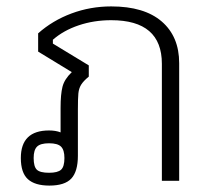

<svg xmlns="http://www.w3.org/2000/svg" viewBox="-20 -564 644 599"><path d="M45 -71Q45 -157 133 -157Q154 -157 169 -151V-228Q169 -270 175 -293.5Q181 -317 204 -339L99 -403V-460Q144 -500 203 -522Q262 -544 327 -544Q430 -544 484.5 -497Q539 -450 539 -367V0H485V-365Q485 -501 327 -501Q273 -501 225.5 -485Q178 -469 145 -440V-428L257 -360V-325Q240 -311 233 -299.5Q226 -288 224.5 -272.5Q223 -257 223 -222V-78Q223 -29 202.5 -7Q182 15 134 15Q89 15 67 -5Q45 -25 45 -71ZM181 -71Q181 -96 170.5 -106.5Q160 -117 133 -117Q106 -117 95.5 -106.5Q85 -96 85 -71Q85 -44 95 -34.5Q105 -25 133 -25Q160 -25 170.5 -34.5Q181 -44 181 -71Z"/></svg>

Font: Pridi ExtraLight
Style: Regular
Weight: 275
Designer: Katatrad Team
Foundry: CadsonDemak
Version: Version 1.001